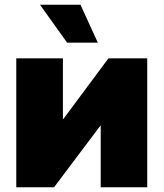

<svg xmlns="http://www.w3.org/2000/svg" viewBox="-20 -786 687 806"><path d="M598.1 0H402.8V-257.8H400.9L207 0H48.3V-541H244.1V-286.6H246.1L435.1 -541H598.1ZM261.7 -606.9 147.9 -766.1H317.9L390.6 -606.9Z"/></svg>

Font: Inter 17pt Black
Style: Regular
Weight: 900
Version: Version 4.001;git-66647c0bb